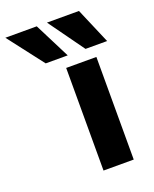

<svg xmlns="http://www.w3.org/2000/svg" viewBox="-296 -823 723 902"><g transform="rotate(-20 65.0 -372.0)"><path d="M63 0V-513H214V0ZM-20 -566 -157 -744H0L90 -566ZM179 -566 51 -744H211L287 -566Z"/></g></svg>

Font: REM SemiBold
Style: Regular
Weight: 600
Designer: Octavio Pardo
Foundry: Ashler Design
Version: Version 1.005;gftools[0.9.28]